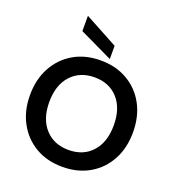

<svg xmlns="http://www.w3.org/2000/svg" viewBox="-167 -1084 1124 1228"><g transform="rotate(20 395.5 -470.0)"><path d="M396 12Q291 12 212.5 -34Q134 -80 89.5 -161.5Q45 -243 45 -350Q45 -457 89.5 -538.5Q134 -620 212.5 -666Q291 -712 396 -712Q500 -712 579 -666Q658 -620 702 -538.5Q746 -457 746 -350Q746 -243 702 -161.5Q658 -80 579 -34Q500 12 396 12ZM396 -103Q496 -103 555.5 -169Q615 -235 615 -350Q615 -465 555.5 -531Q496 -597 396 -597Q296 -597 236 -531Q176 -465 176 -350Q176 -235 236 -169Q296 -103 396 -103ZM446 -740 220 -848V-952L446 -830Z"/></g></svg>

Font: DeepMind Sans
Style: Bold
Weight: 700
Designer: Jonny Pinhorn / Modifications: Colophon Foundry
Foundry: Colophon Foundry
Version: Version 1.002; ttfautohint (v1.8.2)